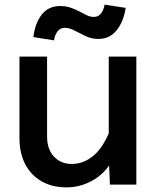

<svg xmlns="http://www.w3.org/2000/svg" viewBox="-20 -796 690 828"><path d="M183 -552V-207Q183 -153 212.5 -121Q242 -89 289 -89Q343 -89 386.5 -127.5Q430 -166 461 -251L479 -132Q446 -59 389 -23.5Q332 12 267 12Q204 12 158.5 -14.5Q113 -41 88.5 -88.5Q64 -136 64 -200V-552ZM568 -552V0H454L449 -116V-552ZM213 -622 124 -636Q131 -696 160 -733Q189 -770 239 -770Q264 -770 284.5 -763Q305 -756 322.5 -746.5Q340 -737 355 -730Q370 -723 384 -723Q405 -723 416.5 -739Q428 -755 431 -776L522 -762Q513 -703 483 -665.5Q453 -628 404 -628Q375 -628 349 -640.5Q323 -653 301 -664.5Q279 -676 259 -676Q239 -676 227.5 -660Q216 -644 213 -622Z"/></svg>

Font: Azeret Mono Thin Medium
Style: Regular
Weight: 500
Version: Version 1.002